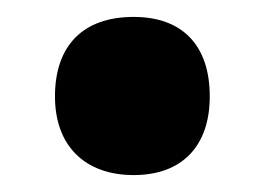

<svg xmlns="http://www.w3.org/2000/svg" viewBox="-20 -466 313 227"><path d="M45 -352C45 -293 81 -259 138 -259C195 -259 228 -293 228 -352C228 -412 196 -446 138 -446C78 -446 45 -412 45 -352Z"/></svg>

Font: Noto Sans Telugu ExtraCondensed Black
Style: Regular
Weight: 900
Width: 2
Designer: Jelle Bosma - Monotype Design Team
Foundry: Monotype Imaging Inc.
Version: Version 2.005